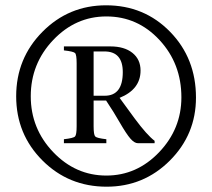

<svg xmlns="http://www.w3.org/2000/svg" viewBox="-20 -686 800 724"><path d="M563 -146H500Q487 -146 472 -163Q457 -180 431 -225Q410 -262 380 -307H333V-210Q333 -178 339 -171.5Q345 -165 381 -161V-146H221V-161Q257 -165 263 -171.5Q269 -178 269 -210V-447Q269 -480 263 -486Q257 -492 221 -496V-511H396Q449 -511 479.5 -486.5Q510 -462 510 -420Q510 -349 431 -317L488 -239Q534 -177 563 -155ZM333 -325H375Q443 -325 443 -414Q443 -492 374 -492H333ZM719 -318Q719 -179 620.5 -80.5Q522 18 382 18Q239 18 140 -81Q41 -180 41 -323Q41 -466 140 -566Q239 -666 380 -666Q524 -666 621.5 -566Q719 -466 719 -318ZM664 -319Q664 -446 581.5 -535Q499 -624 381 -624Q265 -624 180.5 -535Q96 -446 96 -323Q96 -201 180.5 -112.5Q265 -24 381 -24Q496 -24 580 -112Q664 -200 664 -319Z"/></svg>

Font: STIX
Style: Italic
Weight: 400
Italic angle: -16.33°
Designer: MicroPress Inc., with final additions and corrections provided by Coen Hoffman, Elsevier (retired)
Version: Version 1.1.1